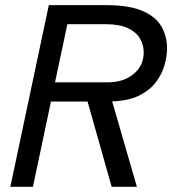

<svg xmlns="http://www.w3.org/2000/svg" viewBox="-20 -723 666 743"><path d="M20 0 168.9 -703.1H390.6Q479.5 -703.1 531 -680.9Q582.5 -658.7 604.5 -620.8Q626.5 -583 626.5 -536.1Q626.5 -507.8 617.4 -473.6Q608.4 -439.5 585.4 -407.7Q562.5 -376 521 -354.5Q479.5 -333 414.1 -330.6L509.8 0H412.1L318.8 -330.1H177.2L107.4 0ZM192.9 -404.3H395.5Q458.5 -404.3 497.8 -437.3Q537.1 -470.2 536.1 -522.5Q535.6 -549.8 521.5 -574.2Q507.3 -598.6 475.1 -614Q442.9 -629.4 387.2 -629.4H240.7Z"/></svg>

Font: Schibsted Grotesk
Style: Italic
Weight: 400
Italic angle: -12°
Designer: Bakken & Baeck AS, Henrik Kongsvoll
Foundry: Schibsted ASA
Version: Version 1.100; ttfautohint (v1.8.4.7-5d5b);gftools[0.9.25]